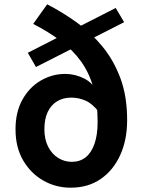

<svg xmlns="http://www.w3.org/2000/svg" viewBox="-20 -857 670 891"><path d="M308 14Q239 14 181 -19Q123 -52 87.5 -112.5Q52 -173 52 -257Q52 -337 84 -394.5Q116 -452 169 -483Q222 -514 283 -514Q329 -514 372 -492Q415 -470 437 -419L439 -337Q409 -376 377 -390Q345 -404 311 -404Q273 -404 245 -387Q217 -370 201.5 -337.5Q186 -305 186 -257Q186 -210 203.5 -176Q221 -142 250 -124Q279 -106 313 -106Q351 -106 377.5 -127Q404 -148 418.5 -189.5Q433 -231 433 -291Q433 -382 413.5 -450.5Q394 -519 356 -572Q318 -625 262 -667Q206 -709 134 -746L199 -837Q269 -801 336 -753Q403 -705 455.5 -641Q508 -577 539 -493.5Q570 -410 570 -300Q570 -208 538 -137.5Q506 -67 447.5 -26.5Q389 14 308 14ZM147 -546 109 -612 517 -820 556 -754Z"/></svg>

Font: Noto Sans SC
Style: Bold
Weight: 700
Designer: Ryoko NISHIZUKA  (kana, bopomofo & ideographs); Paul D. Hunt (Latin, Greek & Cyrillic); Sandoll Communications , Soo-you
Foundry: Adobe
Version: Version 2.004-H2;hotconv 1.0.118;makeotfexe 2.5.65603